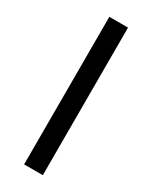

<svg xmlns="http://www.w3.org/2000/svg" viewBox="-187 -755 635 800"><g transform="rotate(30 130.0 -355.0)"><path d="M85 0V-710H175V0Z"/></g></svg>

Font: Raleway Medium
Style: Regular
Weight: 500
Designer: Matt McInerney, Pablo Impallari, Rodrigo Fuenzalida
Foundry: Matt McInerney, Pablo Impallari, Rodrigo Fuenzalida
Version: Version 4.026